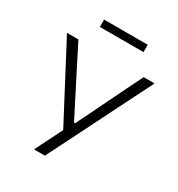

<svg xmlns="http://www.w3.org/2000/svg" viewBox="-206 -1031 1083 1166"><g transform="rotate(30 335.0 -448.0)"><path d="M207.5 0Q230 -45 253.2 -91.8Q276.5 -138.5 302.5 -190L135.5 -507Q108.5 -558.5 83.8 -605.5Q59 -652.5 27 -713H107Q139.5 -649 163 -602.8Q186.5 -556.5 207.8 -514.8Q229 -473 254.5 -423L336.5 -262.5H344.5L421.5 -420Q447 -472 467.8 -515Q488.5 -558 511.2 -604.2Q534 -650.5 565 -713H641.5Q609.5 -649 574 -578.5Q538.5 -508 509.5 -450.5L396.5 -224.5Q371 -173.5 341 -114Q311 -54.5 283.5 0ZM182 -844V-895.5H488V-844Z"/></g></svg>

Font: Commissioner Light
Style: Regular
Weight: 300
Designer: Kostas Bartsokas
Foundry: Kostas Bartsokas
Version: Version 1.000; ttfautohint (v1.8.3)